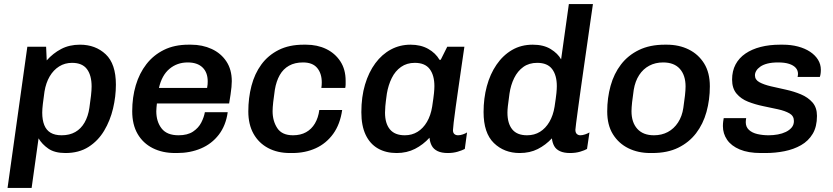

<svg xmlns="http://www.w3.org/2000/svg" viewBox="-20 -740 4082 941"><path d="M17 181 114 -511H206L209 -444Q240 -479 280 -500Q320 -521 372 -521Q448 -521 498 -474Q548 -427 548 -325Q548 -267 534 -208Q520 -149 490.5 -99.5Q461 -50 414 -20Q367 10 301 10Q248 10 217 -11.5Q186 -33 169 -62L135 181ZM282 -77Q321 -77 349 -93Q377 -109 394.5 -139.5Q412 -170 418 -211Q423 -244 426 -271.5Q429 -299 429 -316Q429 -371 406 -401.5Q383 -432 333 -432Q298 -432 270 -414.5Q242 -397 223.5 -365.5Q205 -334 198 -291Q193 -256 190 -230.5Q187 -205 187 -188Q187 -152 197 -127Q207 -102 228 -89.5Q249 -77 282 -77Z M838 10Q776 10 728.5 -14Q681 -38 654.5 -83.5Q628 -129 628 -195Q628 -263 645.5 -322Q663 -381 697.5 -425.5Q732 -470 783.5 -495.5Q835 -521 904 -521H916Q972 -521 1017.5 -500Q1063 -479 1089.5 -439Q1116 -399 1116 -342Q1116 -330 1114.5 -313.5Q1113 -297 1110 -277Q1107 -257 1103 -233H749Q748 -224 747 -213Q746 -202 746 -195Q746 -144 772 -110.5Q798 -77 855 -77Q899 -77 926 -95Q953 -113 966.5 -139.5Q980 -166 984 -190H1096Q1087 -125 1052.5 -80Q1018 -35 965 -12.5Q912 10 848 10ZM759 -309H995Q997 -320 997.5 -327Q998 -334 998 -341Q998 -385 972.5 -409.5Q947 -434 900 -434Q848 -434 810.5 -402.5Q773 -371 759 -309Z M1401 10Q1340 10 1294 -14.5Q1248 -39 1222.5 -84.5Q1197 -130 1197 -194Q1197 -260 1212.5 -319.5Q1228 -379 1261 -424Q1294 -469 1345.5 -495Q1397 -521 1468 -521H1480Q1535 -521 1578.5 -500Q1622 -479 1648 -439.5Q1674 -400 1674 -344Q1674 -336 1674 -327Q1674 -318 1672 -309H1555Q1556 -316 1556.5 -322.5Q1557 -329 1557 -336Q1557 -380 1534.5 -407Q1512 -434 1465 -434Q1425 -434 1396.5 -418Q1368 -402 1351 -372Q1334 -342 1327 -300Q1322 -267 1319 -239.5Q1316 -212 1316 -195Q1316 -147 1339 -112Q1362 -77 1416 -77Q1453 -77 1480 -92Q1507 -107 1523.5 -135Q1540 -163 1545 -201H1657Q1647 -131 1613 -84Q1579 -37 1527.5 -13.5Q1476 10 1413 10Z M1924 10Q1871 10 1832 -12.5Q1793 -35 1772 -79.5Q1751 -124 1751 -190Q1751 -265 1769 -325.5Q1787 -386 1819.5 -430Q1852 -474 1896 -497.5Q1940 -521 1992 -521Q2042 -521 2078.5 -500.5Q2115 -480 2134 -447H2140L2172 -511H2256Q2250 -470 2242.5 -418.5Q2235 -367 2227.5 -314.5Q2220 -262 2213.5 -216Q2207 -170 2203.5 -139.5Q2200 -109 2200 -102Q2200 -89 2207 -83Q2214 -77 2225 -77Q2236 -77 2249 -81.5Q2262 -86 2269 -91L2258 -10Q2245 -3 2223 3.5Q2201 10 2175 10Q2144 10 2124.5 0.5Q2105 -9 2096 -26Q2087 -43 2085 -65Q2054 -31 2014 -10.5Q1974 10 1924 10ZM1964 -77Q1999 -77 2026.5 -94Q2054 -111 2072.5 -142.5Q2091 -174 2098 -217Q2105 -263 2107 -283.5Q2109 -304 2109 -318Q2109 -371 2086 -401.5Q2063 -432 2013 -432Q1974 -432 1945.5 -412Q1917 -392 1900 -357.5Q1883 -323 1876 -281Q1870 -238 1868.5 -219.5Q1867 -201 1867 -188Q1867 -135 1891 -106Q1915 -77 1964 -77Z M2527 10Q2451 10 2400.5 -39Q2350 -88 2350 -191Q2350 -258 2366 -317.5Q2382 -377 2413.5 -423Q2445 -469 2489.5 -495Q2534 -521 2591 -521Q2644 -521 2679 -499.5Q2714 -478 2730 -449L2768 -720H2886Q2881 -686 2874 -637.5Q2867 -589 2859 -532.5Q2851 -476 2842.5 -417.5Q2834 -359 2826.5 -305Q2819 -251 2813 -207Q2807 -163 2803.5 -135.5Q2800 -108 2800 -104Q2800 -90 2807 -83.5Q2814 -77 2824 -77Q2835 -77 2848 -81.5Q2861 -86 2869 -91L2857 -10Q2845 -3 2823 3.5Q2801 10 2774 10Q2744 10 2724.5 1Q2705 -8 2696 -24.5Q2687 -41 2685 -62Q2654 -29 2615.5 -9.5Q2577 10 2527 10ZM2563 -77Q2599 -77 2626.5 -94Q2654 -111 2672.5 -142.5Q2691 -174 2698 -217Q2705 -263 2707 -283.5Q2709 -304 2709 -318Q2709 -371 2686 -401.5Q2663 -432 2613 -432Q2573 -432 2545 -412Q2517 -392 2500 -357.5Q2483 -323 2477 -281Q2471 -238 2469 -219.5Q2467 -201 2467 -188Q2467 -135 2490.5 -106Q2514 -77 2563 -77Z M3167 10Q3107 10 3059.5 -13.5Q3012 -37 2984 -82Q2956 -127 2956 -194Q2956 -260 2972.5 -319.5Q2989 -379 3023.5 -424Q3058 -469 3111.5 -495Q3165 -521 3238 -521H3248Q3308 -521 3355.5 -497.5Q3403 -474 3431 -429Q3459 -384 3459 -317Q3459 -251 3442.5 -191.5Q3426 -132 3391.5 -87Q3357 -42 3304 -16Q3251 10 3177 10ZM3185 -77Q3223 -77 3253 -93Q3283 -109 3303 -139.5Q3323 -170 3329 -211Q3334 -244 3337 -271.5Q3340 -299 3340 -316Q3340 -371 3312 -402.5Q3284 -434 3230 -434Q3192 -434 3162 -418Q3132 -402 3112.5 -372Q3093 -342 3086 -300Q3081 -267 3078 -239.5Q3075 -212 3075 -195Q3075 -140 3103.5 -108.5Q3132 -77 3185 -77Z M3709 10Q3647 10 3605.5 -7.5Q3564 -25 3543.5 -55Q3523 -85 3523 -122Q3523 -135 3524.5 -145.5Q3526 -156 3527 -161H3637Q3636 -154 3635.5 -150Q3635 -146 3635 -141Q3635 -118 3650.5 -103.5Q3666 -89 3692 -83Q3718 -77 3747 -77Q3770 -77 3792 -81Q3814 -85 3831.5 -93.5Q3849 -102 3860 -115Q3871 -128 3871 -147Q3871 -172 3849 -184.5Q3827 -197 3792.5 -204.5Q3758 -212 3719.5 -220Q3681 -228 3646.5 -241.5Q3612 -255 3590 -281Q3568 -307 3568 -350Q3568 -392 3585 -424Q3602 -456 3633.5 -477.5Q3665 -499 3708 -510Q3751 -521 3803 -521H3817Q3857 -521 3891 -512Q3925 -503 3950 -486.5Q3975 -470 3989 -447.5Q4003 -425 4003 -398Q4003 -386 4001.5 -377Q4000 -368 3998 -363H3889Q3890 -367 3890.5 -371Q3891 -375 3891 -378Q3891 -395 3880 -407.5Q3869 -420 3847.5 -427Q3826 -434 3794 -434Q3763 -434 3741.5 -428.5Q3720 -423 3706.5 -413.5Q3693 -404 3686.5 -393Q3680 -382 3680 -371Q3680 -349 3702 -337Q3724 -325 3758.5 -317Q3793 -309 3832 -300.5Q3871 -292 3905.5 -277.5Q3940 -263 3962 -238Q3984 -213 3984 -172Q3984 -119 3963 -84Q3942 -49 3906 -28.5Q3870 -8 3825 1Q3780 10 3732 10Z"/></svg>

Font: Chivo Medium
Style: Italic
Weight: 500
Italic angle: -8.05°
Designer: Hector Gatti
Foundry: Omnibus-Type
Version: Version 2.002